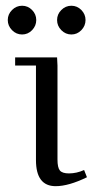

<svg xmlns="http://www.w3.org/2000/svg" viewBox="-20 -637 340 662"><path d="M21.5 -533Q6.8 -547.9 6.8 -567.9Q6.8 -587.9 21.5 -602.5Q36.1 -617.2 56.2 -617.2Q76.2 -617.2 90.6 -602.5Q105 -587.9 105 -567.9Q105 -547.9 90.6 -533Q76.2 -518.1 56.2 -518.1Q36.1 -518.1 21.5 -533ZM32.2 -411.1V-439H176.8L178.2 -411.1V-86.9Q178.2 -59.1 186.5 -49.1Q194.8 -39.1 217.8 -39.1Q244.1 -39.1 270 -50.8L279.8 -25.9Q216.8 4.9 171.9 4.9Q104 4.9 104 -85V-411.1ZM191.4 -533Q176.8 -547.9 176.8 -567.9Q176.8 -587.9 191.4 -602.5Q206.1 -617.2 226.1 -617.2Q246.1 -617.2 260.5 -602.5Q274.9 -587.9 274.9 -567.9Q274.9 -547.9 260.5 -533Q246.1 -518.1 226.1 -518.1Q206.1 -518.1 191.4 -533Z"/></svg>

Font: Dehuti
Style: Book
Weight: 400
Version: Version 1.2